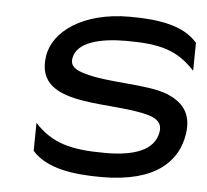

<svg xmlns="http://www.w3.org/2000/svg" viewBox="-41 -505 604 560"><g transform="rotate(5 260.5 -225.5)"><path d="M84 -327C71 -245 129 -218 205 -206C265 -196 347 -196 399 -180C420 -173 437 -162 433 -135C424 -80 364 -60 281 -60C179 -60 124 -75 73 -130L72 -48C114 0 192 11 276 11C437 11 498 -57 510 -135C520 -199 488 -229 445 -247C383 -271 271 -264 199 -286C176 -293 157 -302 161 -327C169 -375 238 -391 313 -391C415 -391 464 -376 515 -321L516 -403C475 -451 401 -462 317 -462C180 -462 95 -399 84 -327Z"/></g></svg>

Font: Charger Sport
Style: ExtObl
Weight: 400
Designer: Jasper
Foundry: Cannot Into Space Fonts
Version: Version 1.1